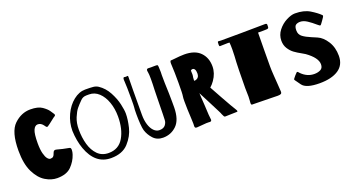

<svg xmlns="http://www.w3.org/2000/svg" viewBox="-50 -1305 3502 1911"><g transform="rotate(-20 1701.0 -349.5)"><path d="M495 -606Q505 -593 505 -586Q505 -580 501 -576Q497 -572 491 -569Q485 -566 483 -564Q471 -556 451 -539Q442 -532 424.5 -518.5Q407 -505 401 -502Q397 -499 393 -499Q386 -499 380 -507Q374 -515 372 -518Q370 -521 361.5 -531Q353 -541 340 -548Q327 -555 311 -555Q281 -555 264 -516Q247 -477 247 -377Q247 -311 258 -269Q269 -227 284.5 -208.5Q300 -190 314 -190Q334 -190 344.5 -199Q355 -208 363 -233Q371 -257 389 -257Q395 -257 402.5 -255Q410 -253 414 -252Q424 -248 463 -239.5Q502 -231 530 -226Q544 -223 544 -202Q544 -192 543 -187Q542 -174 535 -152Q514 -88 463.5 -36.5Q413 15 313 15Q252 15 190 -22Q128 -59 85 -145.5Q42 -232 42 -373Q42 -573 119 -646.5Q196 -720 292 -720Q374 -720 416 -690.5Q458 -661 474.5 -636.5Q491 -612 495 -606Z M1173 -356Q1173 -294 1153.5 -212Q1134 -130 1070 -59.5Q1006 11 885 11Q719 11 649 -182Q618 -269 614 -376Q614 -464 651 -543.5Q688 -623 748.5 -671Q809 -719 873 -719Q931 -719 959.5 -716Q988 -713 1011 -698Q1071 -658 1107.5 -590Q1144 -522 1158.5 -457.5Q1173 -393 1173 -356ZM1090 -356Q1090 -438 1065.5 -507.5Q1041 -577 996.5 -618.5Q952 -660 894 -660Q889 -660 867.5 -660Q846 -660 830 -653Q814 -646 801 -632Q768 -599 745.5 -571.5Q723 -544 700.5 -490Q678 -436 678 -365Q678 -281 698.5 -208.5Q719 -136 764 -90.5Q809 -45 880 -45Q986 -45 1038 -133.5Q1090 -222 1090 -356Z M1319 -288Q1319 -230 1333.5 -184Q1348 -138 1374 -112Q1400 -86 1432 -86Q1476 -86 1495.5 -111.5Q1515 -137 1515 -165L1517 -226Q1520 -376 1520 -392Q1520 -415 1522 -483Q1525 -540 1525 -595Q1525 -644 1521 -664Q1518 -676 1518 -683Q1518 -697 1524.5 -700.5Q1531 -704 1537.5 -703.5Q1544 -703 1546 -703Q1556 -702 1568.5 -702.5Q1581 -703 1591 -703H1617Q1633 -703 1635.5 -698.5Q1638 -694 1639 -679Q1641 -657 1641 -625Q1641 -603 1640 -593Q1639 -583 1641 -509Q1646 -387 1646 -308V-247Q1644 -118 1584.5 -60.5Q1525 -3 1441 -3Q1377 -3 1338 -45.5Q1299 -88 1283 -140Q1276 -163 1272.5 -211.5Q1269 -260 1269 -311Q1269 -368 1272 -387Q1274 -401 1274 -480Q1274 -606 1270 -662Q1269 -668 1269 -678Q1269 -709 1288 -701L1299 -700Q1303 -700 1307.5 -701Q1312 -702 1317 -702Q1322 -702 1322 -691Q1321 -679 1320 -551Q1319 -423 1319 -288Z M2225 1Q2225 5 2220 6Q2215 7 2211.5 7Q2208 7 2206 7L2093 10Q2085 10 2080.5 3Q2076 -4 2068 -22Q2063 -37 2050 -62Q2030 -98 1981 -197L1930 -296L1933 -243L1938 -167Q1944 -33 1948 -19Q1949 -15 1949 -9Q1949 9 1930 9Q1924 9 1920 8Q1904 6 1842 12Q1800 16 1791 16Q1778 16 1773.5 11Q1769 6 1769 -6L1770 -29L1768 -87Q1762 -191 1762 -268Q1762 -308 1765 -323Q1770 -348 1770 -464Q1770 -585 1766 -647Q1765 -655 1765 -669Q1765 -685 1768 -692Q1771 -699 1774.5 -699.5Q1778 -700 1787 -700L1809 -702Q1878 -710 1919 -710Q2031 -710 2087.5 -652.5Q2144 -595 2144 -503Q2144 -430 2097 -363Q2077 -334 2051 -311L2121 -184Q2198 -46 2211 -28Q2225 -6 2225 1ZM1951 -435Q1979 -448 1979 -488Q1979 -517 1970 -531Q1961 -545 1947 -545Q1936 -545 1928 -537Q1927 -536 1928 -523Q1929 -510 1929 -497Q1929 -486 1928 -481Q1924 -464 1924 -446L1923 -437L1924 -429Q1939 -429 1951 -435Z M2798 -687Q2799 -674 2793 -669Q2787 -664 2774 -664Q2766 -664 2743.5 -663Q2721 -662 2689 -663H2685L2683 -482L2682 -306Q2682 -266 2686.5 -204.5Q2691 -143 2692 -127Q2698 -47 2698 -37Q2699 -17 2689 -11Q2679 -5 2654 -5L2610 -6Q2605 -6 2446 -9L2384 -10Q2374 -10 2374 -30Q2374 -37 2376 -57Q2378 -83 2378 -97Q2376 -123 2376 -188Q2376 -275 2378.5 -374Q2381 -473 2385 -523Q2387 -549 2387 -593Q2387 -642 2384 -667L2366 -668L2283 -666Q2275 -666 2275 -682L2276 -704Q2276 -712 2278.5 -714.5Q2281 -717 2287 -717Q2291 -717 2297 -716Q2303 -715 2311 -715L2524 -716L2698 -718Q2739 -719 2782 -719Q2794 -718 2796.5 -713Q2799 -708 2798.5 -699.5Q2798 -691 2798 -687Z M3346 -608Q3350 -604 3350 -599Q3350 -596 3347.5 -591.5Q3345 -587 3344 -585Q3339 -578 3327.5 -560.5Q3316 -543 3309 -535Q3306 -531 3302.5 -526.5Q3299 -522 3296.5 -520Q3294 -518 3289 -518Q3287 -518 3279.5 -524.5Q3272 -531 3265 -536Q3225 -571 3187 -596Q3149 -621 3114 -621Q3086 -621 3068 -608.5Q3050 -596 3050 -552Q3050 -509 3082 -485Q3114 -461 3167 -439Q3172 -437 3225.5 -414Q3279 -391 3320.5 -326Q3362 -261 3362 -171Q3362 -75 3290 -27Q3218 21 3091 21Q2947 21 2908 -34.5Q2869 -90 2867 -92Q2863 -97 2863 -102Q2863 -105 2871 -115Q2884 -133 2909 -158Q2913 -162 2917 -162Q2922 -162 2928 -154.5Q2934 -147 2938 -143Q2997 -84 3072 -84Q3110 -84 3138 -98.5Q3166 -113 3166 -153Q3166 -222 3057 -300Q3039 -312 3023 -320Q2981 -343 2951 -365Q2921 -387 2898 -423Q2875 -459 2875 -507Q2875 -567 2912.5 -615Q2950 -663 3002.5 -690Q3055 -717 3094 -717Q3189 -717 3250.5 -679.5Q3312 -642 3346 -608Z"/></g></svg>

Font: Barrio
Style: Regular
Weight: 400
Designer: Pablo Cosgaya & Sergio Jimenez
Foundry: Pablo Cosgaya & Sergio Jimenez
Version: Version 1.005